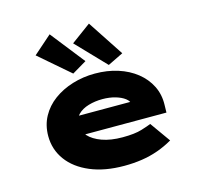

<svg xmlns="http://www.w3.org/2000/svg" viewBox="-118 -963 1166 1103"><g transform="rotate(-15 465.5 -411.0)"><path d="M489 10Q373 10 287.5 -26Q202 -62 156 -125Q110 -188 110 -268Q110 -332 138 -383.5Q166 -435 215 -471Q264 -507 327.5 -526.5Q391 -546 461 -546Q535 -546 597.5 -526Q660 -506 706.5 -469Q753 -432 778.5 -381Q804 -330 802 -268L801 -223H242L219 -336H640L621 -301V-319Q619 -340 597.5 -356.5Q576 -373 541.5 -383Q507 -393 465 -393Q421 -393 382 -381.5Q343 -370 319 -346Q295 -322 295 -284Q295 -248 322 -218Q349 -188 400 -169.5Q451 -151 522 -151Q594 -151 636 -164Q678 -177 694 -184L780 -63Q737 -38 690.5 -21.5Q644 -5 594 2.5Q544 10 489 10ZM552 -573 386 -746 503 -832 644 -618ZM342 -578 160 -735 269 -831 428 -629Z"/></g></svg>

Font: Lexend Zetta Black
Style: Regular
Weight: 900
Designer: Bonnie Shaver-Troup, Thomas Jockin
Foundry: Lexend
Version: Version 1.007